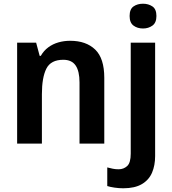

<svg xmlns="http://www.w3.org/2000/svg" viewBox="-20 -771 926 1031"><path d="M357 -552Q442 -552 491 -505Q540 -458 540 -353V0H407V-328Q407 -389 386 -419.5Q365 -450 320 -450Q253 -450 229 -402.5Q205 -355 205 -265V0H72V-542H174L193 -471H199Q215 -499 239.5 -517Q264 -535 294 -543.5Q324 -552 357 -552ZM642 240Q619 240 595 236.5Q571 233 556 228V128Q571 132 585.5 135Q600 138 617 138Q644 138 663 120.5Q682 103 682 54V-542H813V67Q813 117 796.5 156Q780 195 742 217.5Q704 240 642 240ZM676 -685Q676 -722 697 -736.5Q718 -751 748 -751Q777 -751 798.5 -736.5Q820 -722 820 -685Q820 -649 798.5 -633.5Q777 -618 748 -618Q718 -618 697 -633.5Q676 -649 676 -685Z"/></svg>

Font: Noto Sans Display SemiBold
Style: Regular
Weight: 600
Designer: Monotype Design Team
Foundry: Monotype Imaging Inc.
Version: Version 2.003